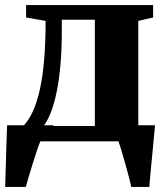

<svg xmlns="http://www.w3.org/2000/svg" viewBox="-22 -558 662 758"><path d="M45.5 0V-55.5L67 -57.5Q90 -80 107 -116.8Q124 -153.5 135.5 -205.2Q147 -257 152.5 -324.2Q158 -391.5 158 -475.5L81 -489V-538H582.5V-489L524 -475.5V0ZM149.5 -60.5H352.5V-480H222V-435Q222 -365.5 217 -305.8Q212 -246 202.2 -197.8Q192.5 -149.5 179 -114.8Q165.5 -80 149.5 -60.5ZM-1.5 180Q-0.5 150 0.5 109.2Q1.5 68.5 3 23.8Q4.5 -21 6 -63.5H190L138 -1.5Q132.5 10 124.2 35Q116 60 106.8 89.2Q97.5 118.5 90.2 143.5Q83 168.5 80 180ZM496 180Q493 164.5 486.2 138.5Q479.5 112.5 471.5 84.5Q463.5 56.5 456.5 33Q449.5 9.5 445.5 -1L417 -63.5H590Q588.5 -48.5 586.2 -23.5Q584 1.5 581.2 31.5Q578.5 61.5 575.5 90.5Q572.5 119.5 570.5 143.5Q568.5 167.5 567.5 180Z"/></svg>

Font: Merriweather 60pt Black
Style: Regular
Weight: 900
Version: Version 2.100